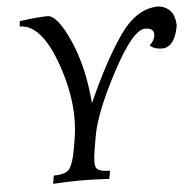

<svg xmlns="http://www.w3.org/2000/svg" viewBox="-51 -754 817 806"><g transform="rotate(-5 357.5 -351.5)"><path d="M377.4 0Q307.1 -3.9 260.3 -3.9Q205.6 -3.9 140.6 0L146.5 -34.2Q199.2 -34.2 214.4 -57.4Q229.5 -80.6 238.3 -130.9L246.1 -174.8Q253.9 -219.2 253.9 -266.1Q253.9 -375 210.9 -496.6Q149.4 -669.9 58.6 -669.9L60.5 -692.4Q139.2 -703.1 178.2 -703.1Q218.8 -703.1 269.3 -591.1Q319.8 -479 332.5 -322.8Q408.7 -494.6 481 -598.9Q553.2 -703.1 645.5 -703.1Q713.9 -693.8 715.3 -616.2Q699.7 -529.3 649.4 -525.9Q609.9 -525.9 594.7 -544.4Q610.8 -555.2 617.7 -580.1L618.2 -588.4Q618.2 -615.2 581.5 -615.2Q530.8 -615.2 442.4 -449.7Q354 -284.2 336.4 -185.1Q331.5 -156.7 326.4 -127.4Q321.3 -98.1 321.3 -78.6Q321.3 -64.5 323.7 -55.7Q330.1 -34.2 383.3 -34.2Z"/></g></svg>

Font: Kelvinch
Style: Italic
Weight: 400
Italic angle: -10°
Designer: Paul James Miller
Foundry: High-Logic / Made with FontCreator
Version: Version 3.40;July 22, 2017;FontCreator 11.0.0.2388 64-bit